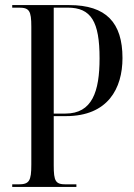

<svg xmlns="http://www.w3.org/2000/svg" viewBox="-20 -734 525 754"><path d="M28 0H280V-10H239C198 -10 191 -22 191 -85V-278H239C404 -278 461 -387 461 -506C461 -645 397 -714 252 -714H28V-704H54C95 -704 103 -692 103 -629V-88C103 -23 95 -10 52 -10H28ZM237 -288H191V-704H246C338 -704 371 -649 371 -505C371 -374 342 -288 237 -288Z"/></svg>

Font: Noto Serif Display ExtraCondensed
Style: Regular
Weight: 400
Width: 2
Designer: Monotype Design Team
Foundry: Monotype Imaging Inc.
Version: Version 2.009